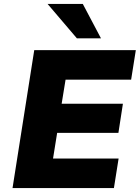

<svg xmlns="http://www.w3.org/2000/svg" viewBox="-20 -961 714 981"><path d="M44 0 155 -705H674L650 -554H315L295 -431H608L585 -282H272L251 -151H586L562 0ZM373 -765 223 -941H403L496 -765Z"/></svg>

Font: Nunito Sans 7pt Black
Style: Italic
Weight: 900
Italic angle: -9°
Version: Version 3.101;gftools[0.9.27]